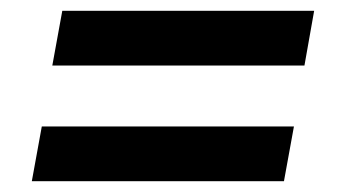

<svg xmlns="http://www.w3.org/2000/svg" viewBox="-20 -454 640 356"><path d="M95.5 -434H562.5L544.5 -332.5H77ZM57.5 -219.5H525L506.5 -118H39Z"/></svg>

Font: JuliaMono Medium
Style: Italic
Weight: 500
Italic angle: -9°
Monospace: yes
Designer: cormullion
Foundry: corm
Version: Version 0.054; ttfautohint (v1.8.4)